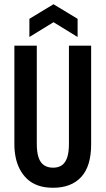

<svg xmlns="http://www.w3.org/2000/svg" viewBox="-20 -876 499 908"><path d="M231 12Q190 12 159.5 1Q129 -10 108 -30Q87 -50 73.5 -76Q60 -102 54 -132Q48 -162 48 -193V-660H154V-195Q154 -156 162.5 -131Q171 -106 188.5 -94.5Q206 -83 231 -83Q256 -83 272.5 -94.5Q289 -106 297.5 -130.5Q306 -155 306 -195V-660H411V-193Q411 -90 364 -39Q317 12 231 12ZM119 -701V-787L233 -856L347 -787V-701L233 -771Z"/></svg>

Font: Bricolage Grotesque 48pt Condensed Medium
Style: Regular
Weight: 500
Width: 3
Designer: Mathieu Triay
Foundry: Atelier Triay
Version: Version 1.001;gftools[0.9.33.dev8+g029e19f]